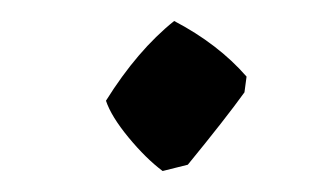

<svg xmlns="http://www.w3.org/2000/svg" viewBox="-20 -424 308 183"><path d="M135 -261Q119 -273 102.5 -293Q86 -313 81 -328Q111 -376 146 -404Q188 -382 215 -351L213 -336Q195 -311 159 -267Z"/></svg>

Font: Albura Medium
Style: Italic
Weight: 462
Italic angle: -7°
Designer: Mercedes Jáuregui
Foundry: Omnibus-Type Team
Version: Version 1.000